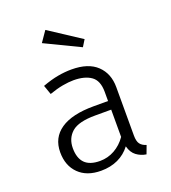

<svg xmlns="http://www.w3.org/2000/svg" viewBox="-141 -877 883 992"><g transform="rotate(-20 300.0 -380.5)"><path d="M466 -103.5Q466 -71.5 477 -56.8Q488 -42 511 -35L494 10.5Q464 6 440.5 -11.5Q417 -29 407.5 -65Q380 -28.5 338.8 -9.2Q297.5 10 245.5 10Q167.5 10 123 -34Q78.5 -78 78.5 -151.5Q78.5 -231.5 140.8 -274Q203 -316.5 322 -316.5H401.5V-367.5Q401.5 -429 366.2 -453.8Q331 -478.5 270 -478.5Q243.5 -478.5 210 -472.5Q176.5 -466.5 135.5 -452L117.5 -503Q165 -520.5 203.8 -527.5Q242.5 -534.5 279 -534.5Q371.5 -534.5 418.8 -489.2Q466 -444 466 -369.5ZM257.5 -39.5Q300.5 -39.5 338 -60.5Q375.5 -81.5 401.5 -119V-269H314.5Q221 -269 184 -236.2Q147 -203.5 147 -149.5Q147 -95 174 -67.2Q201 -39.5 257.5 -39.5ZM374.5 -622 182.5 -714.5 222.5 -772.5 397 -658.5Z"/></g></svg>

Font: Fira Code Light Light
Style: Regular
Weight: 300
Monospace: yes
Version: Version 5.002